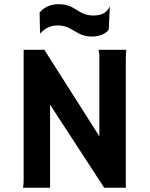

<svg xmlns="http://www.w3.org/2000/svg" viewBox="-20 -884 704 904"><path d="M88.4 0H215.8V-391.1L470.7 0H572.3V-606.4C572.3 -625 573.7 -639.2 574.7 -649.4H442.9C445.8 -645.5 447.8 -633.8 447.8 -616.2V-242.2L189 -649.4H91.3V-36.1C91.3 -20.5 90.3 -10.7 88.4 0ZM170.4 -727.5C190.4 -748.5 213.9 -764.2 252 -764.2C322.3 -764.2 336.9 -711.9 413.1 -711.9C450.2 -711.9 481 -726.1 492.2 -745.6L497.1 -851.1L496.1 -852.1C482.9 -823.2 456.1 -811 419.9 -811C345.2 -811 336.9 -864.3 256.8 -864.3C212.9 -864.3 184.1 -846.2 166.5 -825.2L168.5 -728Z"/></svg>

Font: HammersmithOne
Style: Regular
Weight: 400
Designer: Nicole Fally
Foundry: Nicole Fally
Version: Version 1.003